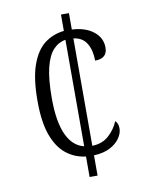

<svg xmlns="http://www.w3.org/2000/svg" viewBox="-82 -773 634 831"><g transform="rotate(-10 235.5 -357.0)"><path d="M244 -90Q195 -96 158 -125.5Q121 -155 100 -212.5Q79 -270 79 -363Q79 -462 100.5 -521.5Q122 -581 159 -609Q196 -637 244 -642V-714H279V-642Q338 -639 373.5 -611Q409 -583 409 -540Q409 -492 355 -492Q355 -537 337 -567.5Q319 -598 279 -603V-131Q324 -132 353 -159Q382 -186 395 -219Q408 -207 408 -185Q408 -164 393.5 -142.5Q379 -121 350.5 -106Q322 -91 279 -89V0H244ZM244 -603Q213 -598 190 -573.5Q167 -549 154.5 -498.5Q142 -448 142 -364Q142 -261 168 -204Q194 -147 244 -135Z"/></g></svg>

Font: Noto Serif Condensed Light
Style: Regular
Weight: 300
Width: 3
Designer: Monotype Design Team
Foundry: Monotype Imaging Inc.
Version: Version 2.013